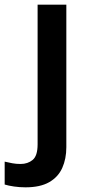

<svg xmlns="http://www.w3.org/2000/svg" viewBox="-80 -562 385 822"><path d="M29 240Q4 240 -20 236.5Q-44 233 -60 228V130Q-43 134 -27 137Q-11 140 8 140Q39 140 60 122.5Q81 105 81 56V-542H204V68Q204 118 186.5 157Q169 196 130.5 218Q92 240 29 240Z"/></svg>

Font: Noto Sans New Tai Lue SemiBold
Style: Regular
Weight: 600
Version: Version 2.003